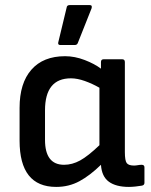

<svg xmlns="http://www.w3.org/2000/svg" viewBox="-20 -723 592 755"><path d="M201 12Q57 12 57 -170V-299Q57 -396 103.5 -449Q150 -502 236 -502Q274 -502 313 -487Q352 -472 377 -453V-479Q377 -490 388 -490H460Q471 -490 471 -479V-125Q471 -91 478.5 -81.5Q486 -72 507 -72Q514 -72 522 -73.5Q530 -75 537 -75Q548 -75 548 -65V-4Q548 5 538 7Q527 9 512.5 10.5Q498 12 487 12Q436 12 408 -8.5Q380 -29 377 -75Q334 -33 292.5 -10.5Q251 12 201 12ZM157 -173Q157 -75 232 -75Q264 -75 295 -92Q326 -109 371 -152V-378Q343 -394 313.5 -404.5Q284 -415 259 -415Q157 -415 157 -289ZM217 -546Q207 -546 209 -556L242 -693Q243 -703 254 -703H333Q344 -703 340 -690L286 -554Q283 -546 274 -546Z"/></svg>

Font: Sofia Sans SemiBold
Style: Regular
Weight: 600
Designer: Botio Nikoltchev, Ani Petrova
Foundry: lettersoup
Version: Version 4.101; ttfautohint (v1.8.4.7-5d5b)